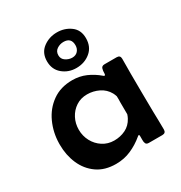

<svg xmlns="http://www.w3.org/2000/svg" viewBox="-166 -814 887 942"><g transform="rotate(-30 277.0 -342.5)"><path d="M221.2 9.3Q157.7 9.3 114.7 -21Q71.8 -51.3 50 -101.3Q28.3 -151.4 28.3 -210V-217.8Q29.3 -279.3 54 -333.5Q78.6 -387.7 125.5 -421.1Q172.4 -454.6 238.8 -454.6Q279.8 -454.6 315.2 -439.2Q350.6 -423.8 381.3 -397.5Q384.8 -394 387.2 -394Q393.1 -394 392.8 -406.2Q392.6 -418.5 396.2 -430.7Q399.9 -442.9 415.5 -442.9H484.4Q504.4 -442.9 504.4 -422.9Q504.4 -401.9 504.2 -380.9Q503.9 -359.9 503.9 -338.9Q503.9 -285.2 504.6 -231Q505.4 -176.8 505.9 -123Q506.3 -97.7 507.1 -72Q507.8 -46.4 507.8 -20.5Q507.8 0 487.8 0H411.1Q397.9 0 394 -8.5Q390.1 -17.1 390.6 -28.8Q391.1 -40.5 390.6 -49.8Q390.6 -51.3 390.1 -54.7Q389.6 -58.1 387.2 -58.1Q385.3 -58.1 383.5 -56.6Q381.8 -55.2 380.4 -54.2Q346.2 -25.4 306.6 -8.1Q267.1 9.3 221.2 9.3ZM271 -94.7Q305.7 -94.7 335.2 -109.1Q364.7 -123.5 381.3 -154.8Q382.3 -156.7 386 -164.8Q389.6 -172.9 389.6 -174.8Q389.6 -191.9 389.4 -209Q389.2 -226.1 389.2 -242.7Q389.2 -250.5 389.6 -260Q390.1 -269.5 389.2 -276.9Q388.7 -280.3 385.5 -287.1Q382.3 -293.9 380.9 -296.9Q363.8 -327.6 332.5 -342.8Q301.3 -357.9 267.1 -357.9Q231 -357.9 203.6 -339.8Q176.3 -321.8 160.9 -292.2Q145.5 -262.7 145.5 -227.5Q145.5 -192.4 161.6 -162.1Q177.7 -131.8 206.3 -113.3Q234.9 -94.7 271 -94.7ZM178.2 -596.2Q178.2 -644 212.4 -669.7Q246.6 -695.3 291 -695.3Q334.5 -695.3 367.7 -670.9Q400.9 -646.5 400.9 -599.6Q400.9 -550.8 367.7 -523.2Q334.5 -495.6 287.6 -495.6Q243.2 -495.6 210.7 -522.7Q178.2 -549.8 178.2 -596.2ZM241.2 -593.8Q241.2 -572.8 258.8 -561.3Q276.4 -549.8 295.4 -549.8Q315.4 -549.8 327.1 -562.7Q338.9 -575.7 338.9 -595.2Q338.9 -638.7 295.4 -638.7Q275.4 -638.7 258.3 -627.4Q241.2 -616.2 241.2 -593.8Z"/></g></svg>

Font: Belanosima
Style: Regular
Weight: 400
Designer: The DocRepair Project, Santiago Orozco
Foundry: Google
Version: Version 2.000